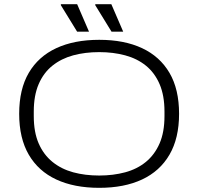

<svg xmlns="http://www.w3.org/2000/svg" viewBox="-20 -889 951 921"><path d="M456 12Q336 12 250 -28Q164 -68 118 -147Q72 -226 72 -343Q72 -461 118 -539.5Q164 -618 250 -658Q336 -698 456 -698Q576 -698 661.5 -658Q747 -618 793 -539.5Q839 -461 839 -343Q839 -226 793 -147Q747 -68 661.5 -28Q576 12 456 12ZM456 -47Q523 -47 580.5 -62.5Q638 -78 680 -112.5Q722 -147 745.5 -201Q769 -255 769 -332V-354Q769 -431 745.5 -485.5Q722 -540 680 -574Q638 -608 580.5 -623.5Q523 -639 456 -639Q388 -639 331 -623.5Q274 -608 231.5 -574Q189 -540 165.5 -485.5Q142 -431 142 -354V-332Q142 -255 165.5 -201Q189 -147 231.5 -112.5Q274 -78 331 -62.5Q388 -47 456 -47ZM515 -737 437 -864V-869H514L571 -737ZM350 -737 272 -864V-869H350L407 -737Z"/></svg>

Font: Archivo SemiExpanded ExtraLight
Style: Regular
Weight: 250
Width: 6
Designer: Hector Gatti
Foundry: Omnibus-Type
Version: Version 2.001